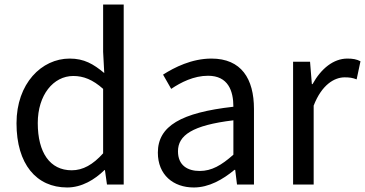

<svg xmlns="http://www.w3.org/2000/svg" viewBox="-20 -816 1614 849"><path d="M277 13C342 13 399 -22 442 -64H444L453 0H527V-796H436V-587L441 -493C393 -533 352 -557 288 -557C164 -557 53 -447 53 -271C53 -90 141 13 277 13ZM297 -63C201 -63 147 -141 147 -272C147 -396 216 -480 304 -480C349 -480 390 -464 436 -423V-138C391 -88 347 -63 297 -63Z M837 13C904 13 965 -22 1017 -65H1020L1028 0H1103V-334C1103 -468 1047 -557 915 -557C828 -557 751 -518 701 -486L737 -423C780 -452 837 -481 900 -481C989 -481 1012 -414 1012 -344C781 -318 678 -259 678 -141C678 -43 746 13 837 13ZM863 -60C809 -60 767 -85 767 -147C767 -217 829 -262 1012 -284V-132C959 -85 916 -60 863 -60Z M1276 0H1367V-349C1403 -442 1459 -474 1504 -474C1526 -474 1539 -472 1557 -465L1574 -545C1557 -554 1540 -557 1516 -557C1455 -557 1400 -513 1362 -444H1359L1351 -543H1276Z"/></svg>

Font: Noto Sans CJK JP Regular
Style: Regular
Weight: 400
Designer: Ryoko NISHIZUKA (kana & ideographs); Paul D. Hunt (Latin, Greek & Cyrillic); Wenlong ZHANG (bopomofo); Sandoll Communica
Foundry: Adobe Systems Incorporated
Version: Version 1.001;PS 1.001;hotconv 1.0.78;makeotf.lib2.5.61930